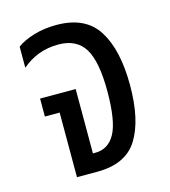

<svg xmlns="http://www.w3.org/2000/svg" viewBox="-89 -631 623 703"><g transform="rotate(-15 222.5 -279.0)"><path d="M117 0V-245H61V-313H196V-69H205Q255 -69 280.5 -116Q306 -163 306 -276Q306 -389 275.5 -438Q245 -487 176 -487Q97 -487 38 -436V-516Q62 -534 101.5 -546Q141 -558 188 -558Q298 -558 345 -483.5Q392 -409 392 -275Q392 -144 347.5 -72Q303 0 194 0Z"/></g></svg>

Font: Noto Sans Thai Cond
Style: Regular
Weight: 400
Width: 3
Designer: Monotype Design Team
Foundry: Monotype Imaging Inc.
Version: Version 2.002; ttfautohint (v1.8.4.7-5d5b)